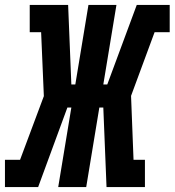

<svg xmlns="http://www.w3.org/2000/svg" viewBox="-48 -755 705 775"><path d="M-28 0V-110H33L129 -367L118 -625H72V-735H227L240 -414H256L309 -735H422L369 -414H385L504 -735H637V-625H576L481 -368L491 -110H537V0H382L369 -321H353L300 0H187L240 -321H224L106 0Z"/></svg>

Font: Iosevka Curly Slab XBdExObl
Style: Regular
Weight: 800
Width: 7
Italic angle: -9°
Monospace: yes
Designer: Belleve Invis
Foundry: Belleve Invis
Version: Version 11.1.0; ttfautohint (v1.8.3)